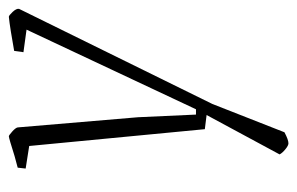

<svg xmlns="http://www.w3.org/2000/svg" viewBox="-139 -352 672 434"><g transform="rotate(-90 197.0 -135.0)"><path d="M394 -428 179 9 115 172Q98 181 90 181Q85 181 76.5 174Q68 167 65 161L154 -4L122 -8L84 -405L33 -413L35 -431L61 -438Q102 -451 106 -451Q108 -451 116.5 -443.5Q125 -436 126 -431L149 -159L155 -28H167L347 -411L296 -418L299 -439Q321 -443 343 -446.5Q365 -450 376 -451Q379 -451 387 -442.5Q395 -434 394 -428Z"/></g></svg>

Font: Grenze ExtraLight
Style: Italic
Weight: 275
Italic angle: -10°
Designer: Renata Polastri
Foundry: Omnibus-Type
Version: Version 1.002; ttfautohint (v1.8)